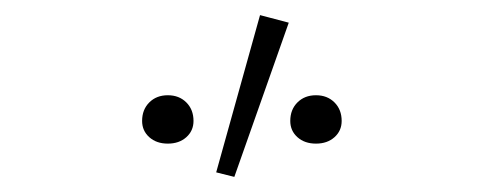

<svg xmlns="http://www.w3.org/2000/svg" viewBox="-20 -794 640 254"><path d="M202 -604Q187 -604 177.5 -612.5Q168 -621 168 -634Q168 -649 177.5 -658.5Q187 -668 202 -668Q217 -668 226.5 -658.5Q236 -649 236 -634Q236 -621 226.5 -612.5Q217 -604 202 -604ZM266 -566 324 -774 362 -764 290 -560ZM398 -604Q383 -604 373.5 -612.5Q364 -621 364 -634Q364 -649 373.5 -658.5Q383 -668 398 -668Q413 -668 422.5 -658.5Q432 -649 432 -634Q432 -621 422.5 -612.5Q413 -604 398 -604Z"/></svg>

Font: Source Code Pro ExtraLight
Style: Regular
Weight: 200
Monospace: yes
Designer: Paul D. Hunt, Teo Tuominen
Foundry: Adobe
Version: Version 1.026;hotconv 1.1.0;makeotfexe 2.6.0